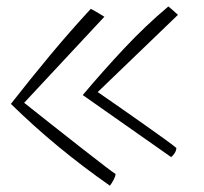

<svg xmlns="http://www.w3.org/2000/svg" viewBox="-20 -588 647 608"><path d="M513 -567.5Q521.5 -561 530 -553.2Q538.5 -545.5 543.5 -541L289.5 -296.5Q323.5 -273 362.5 -245.8Q401.5 -218.5 438 -192.8Q474.5 -167 501.5 -147.5Q528.5 -128 538.5 -119.5Q538 -110 532.5 -102.2Q527 -94.5 522 -90.5L242 -287Q306 -363 373 -434.5Q440 -506 513 -567.5ZM267.5 -560Q273 -557.5 286.2 -549.8Q299.5 -542 310.5 -535L56.5 -262.5Q100 -228 148 -190Q196 -152 239 -118.5Q282 -85 311.2 -62.5Q340.5 -40 346 -37Q345.5 -29 339.5 -18Q333.5 -7 328 0Q243.5 -59 165.2 -123.5Q87 -188 14.5 -259Q75.5 -337 138.2 -412.5Q201 -488 267.5 -560Z"/></svg>

Font: Grandstander Thin
Style: Regular
Weight: 100
Designer: Tyler Finck
Foundry: Etcetera Type Co
Version: Version 1.200; ttfautohint (v1.8.3)